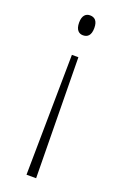

<svg xmlns="http://www.w3.org/2000/svg" viewBox="-142 -586 512 806"><g transform="rotate(20 114.0 -183.0)"><path d="M113 -543C96 -543 80 -532 80 -499C80 -465 96 -454 113 -454C133 -454 148 -465 148 -499C148 -532 133 -543 113 -543ZM127 -361H98L91 177H134Z"/></g></svg>

Font: Noto Serif Thai ExtraCondensed ExtraLight
Style: Regular
Weight: 200
Width: 2
Designer: Monotype Design Team
Foundry: Monotype Imaging Inc.
Version: Version 2.002